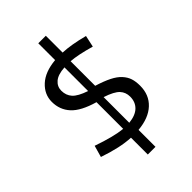

<svg xmlns="http://www.w3.org/2000/svg" viewBox="-270 -905 1155 1155"><g transform="rotate(-45 307.0 -327.5)"><path d="M344.2 142.1H278.8V-1Q190.9 -4.9 68.8 -46.9L89.8 -121.1Q209.5 -79.1 283.2 -71.8V-298.8Q180.7 -328.1 137.5 -375.5Q94.2 -422.9 94.2 -490.2Q94.2 -553.7 144 -599.6Q193.8 -645.5 286.1 -653.8V-796.9H350.1V-653.8Q418 -651.4 520 -625L503.9 -550.8Q405.3 -579.1 347.2 -583V-374Q404.3 -356.4 441.7 -337.6Q479 -318.8 500.5 -295.2Q522 -271.5 530.5 -245.4Q539.1 -219.2 539.1 -183.1Q539.1 -105.5 488 -57.9Q437 -10.3 344.2 -2ZM182.1 -497.1Q182.1 -457.5 206.1 -430.7Q230 -403.8 294.9 -381.8V-583Q237.3 -579.6 209.7 -556.2Q182.1 -532.7 182.1 -497.1ZM450.2 -179.2Q450.2 -216.3 426.5 -241.9Q402.8 -267.6 335 -290V-71.8Q392.6 -77.6 421.4 -105.7Q450.2 -133.8 450.2 -179.2Z"/></g></svg>

Font: IntelOne Mono
Style: Regular
Weight: 400
Designer: Fred Shallcrass
Foundry: Frere-Jones Type LLC
Version: Version 1.200;hotconv 1.1.0;makeotfexe 2.6.0;FJTRelease1.2